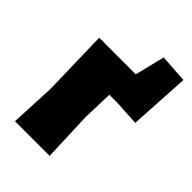

<svg xmlns="http://www.w3.org/2000/svg" viewBox="-181 -681 764 764"><g transform="rotate(45 201.0 -299.0)"><path d="M44 0 53 -190 46 -472H252L283 -598L402 -590L387 -334H386L278 -340H235L231 -210L239 0Z"/></g></svg>

Font: Alegreya Sans Black
Style: Regular
Weight: 900
Designer: Juan Pablo del Peral
Foundry: Huerta Tipografica
Version: Version 2.007